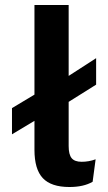

<svg xmlns="http://www.w3.org/2000/svg" viewBox="-20 -739 434 769"><path d="M365 -400 255 -331V-154Q255 -120 267 -105.5Q279 -91 307 -91Q336 -91 363 -101L351 -11Q315 10 258 10Q185 10 151.5 -25.5Q118 -61 118 -139V-255L28 -201V-306L118 -360V-719H255V-435L365 -506Z"/></svg>

Font: Elaine Sans SemiBold
Style: Regular
Weight: 600
Designer: Wei Huang
Foundry: Wei Huang
Version: Version 2.001;December 24, 2019;FontCreator 12.0.0.2547 64-b